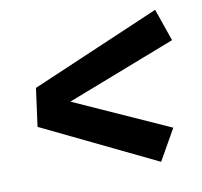

<svg xmlns="http://www.w3.org/2000/svg" viewBox="-60 -628 623 591"><g transform="rotate(-10 252.0 -333.0)"><path d="M461 -565 58 -392 42 -273 398 -101 453 -198 155 -332 496 -464Z"/></g></svg>

Font: Fira Sans Medium
Style: Italic
Weight: 500
Italic angle: -8°
Designer: bBox Type GmbH & Carrois Corporate GbR & Edenspiekermann AG
Foundry: bBox Type GmbH & Carrois Corporate GbR & Edenspiekermann AG
Version: Version 4.301;PS 004.301;hotconv 1.0.88;makeotf.lib2.5.64775